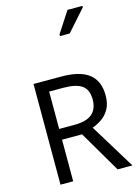

<svg xmlns="http://www.w3.org/2000/svg" viewBox="-162 -1229 946 1315"><g transform="rotate(-15 311.0 -572.0)"><path d="M294 -714Q427 -714 490.5 -663.5Q554 -613 554 -511Q554 -454 533 -416Q512 -378 479.5 -355.5Q447 -333 411 -320L607 0H502L329 -295H187V0H97V-714ZM289 -636H187V-371H294Q381 -371 421 -405.5Q461 -440 461 -507Q461 -577 419 -606.5Q377 -636 289 -636ZM357 -984V-996L453 -1144H559V-1134L426 -984Z"/></g></svg>

Font: Noto Sans Tifinagh Ghat
Style: Regular
Weight: 400
Designer: JamraPatel
Foundry: JamraPatel LLC
Version: Version 2.006; ttfautohint (v1.8.4.7-5d5b)